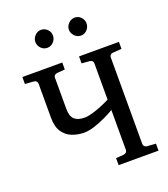

<svg xmlns="http://www.w3.org/2000/svg" viewBox="-158 -1002 973 1113"><g transform="rotate(-20 328.5 -445.5)"><path d="M626.5 0H380.4V-43L429.2 -46.9Q438.5 -47.9 444.3 -54Q450.2 -60.1 450.2 -67.9V-314.9Q426.3 -300.3 392.1 -284.2Q357.9 -268.1 322.5 -256.6Q287.1 -245.1 258.8 -245.1Q220.7 -245.1 185.5 -258.3Q150.4 -271.5 128.2 -303.7Q106 -335.9 106 -393.1V-603Q106 -611.3 100.1 -617.4Q94.2 -623.5 85 -624L30.8 -627.9V-670.9H276.9V-627.9L228 -624Q207 -620.6 207 -603V-411.1Q207 -363.8 228.3 -345Q249.5 -326.2 289.6 -326.2Q311.5 -326.2 341.6 -335Q371.6 -343.8 401.1 -356.2Q430.7 -368.7 450.2 -378.9V-603Q450.2 -620.6 429.2 -624L380.4 -627.9V-670.9H626.5V-627.9L572.3 -624Q563 -623.5 557.1 -617.4Q551.3 -611.3 551.3 -603V-67.9Q551.3 -60.1 557.1 -54Q563 -47.9 572.3 -46.9L626.5 -43ZM486.8 -836.4Q486.8 -814 471.2 -797.1Q455.6 -780.3 433.1 -780.3Q410.6 -780.3 394.3 -797.1Q377.9 -814 377.9 -836.4Q377.9 -857.4 394.5 -874.3Q411.1 -891.1 433.1 -891.1Q455.6 -891.1 471.2 -874.5Q486.8 -857.9 486.8 -836.4ZM279.8 -836.4Q279.8 -814 263.7 -797.1Q247.6 -780.3 225.1 -780.3Q203.1 -780.3 187 -796.9Q170.9 -813.5 170.9 -835.4Q170.9 -856.9 187 -874Q203.1 -891.1 225.1 -891.1Q247.6 -891.1 263.7 -875Q279.8 -858.9 279.8 -836.4Z"/></g></svg>

Font: Charis
Style: Regular
Weight: 400
Designer: Walt Agee, Miriam Martin, Annie Olsen, Victor Gaultney, Lorna Priest, Alan Ward, Bob Hallissy, Martin Hosken, Sharon Cor
Foundry: SIL Global
Version: Version 7.000